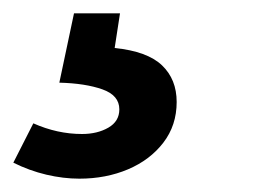

<svg xmlns="http://www.w3.org/2000/svg" viewBox="-37 -20 410 288"><path d="M82 248Q58 248 32.5 242Q7 236 -17 224L13 165Q49 181 86 181Q109 181 125.5 171.5Q142 162 142 144Q142 123 116.5 114Q91 105 52 104L74 0H143L135 52Q184 57 206 78Q228 99 228 133Q228 168 208 194Q188 220 155 234Q122 248 82 248Z"/></svg>

Font: Bitter Thin SemiBold
Style: Italic
Weight: 600
Italic angle: -9°
Version: Version 2.002